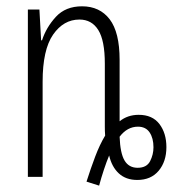

<svg xmlns="http://www.w3.org/2000/svg" viewBox="-20 -561 565 609"><path d="M294.4 27.8 254.4 15.1Q267.6 -26.4 282 -64.5Q296.4 -102.5 313.5 -130.9Q313 -138.2 312.7 -145.3Q312.5 -152.3 312.5 -158.7V-358.9Q312.5 -432.6 291.7 -465.8Q271 -499 231.9 -499Q181.6 -499 148.4 -451.2Q115.2 -403.3 115.2 -301.8V0H68.4V-530.8H105L110.4 -433.1H113.3Q126.5 -474.1 157.2 -507.6Q188 -541 240.2 -541Q296.4 -541 327.9 -499.8Q359.4 -458.5 359.4 -371.1V-176.3Q384.8 -196.8 419.9 -196.8Q463.4 -196.8 485.6 -167.7Q507.8 -138.7 507.8 -94.2Q507.8 -48.8 483.4 -19.5Q459 9.8 415.5 9.8Q379.4 9.8 356.9 -11Q334.5 -31.7 326.2 -67.9Q317.9 -47.9 309.6 -22.9Q301.3 2 294.4 27.8ZM416.5 -28.8Q445.3 -28.8 456.1 -49.8Q466.8 -70.8 466.8 -93.8Q466.8 -122.6 454.6 -140.9Q442.4 -159.2 417.5 -159.2Q383.8 -159.2 359.4 -127.4Q361.3 -75.2 375 -52Q388.7 -28.8 416.5 -28.8Z"/></svg>

Font: Open Sans Condensed Light
Style: Regular
Weight: 300
Width: 3
Designer: Monotype Design Team
Foundry: Monotype Imaging Inc.
Version: Version 3.003; ttfautohint (v1.8.4)